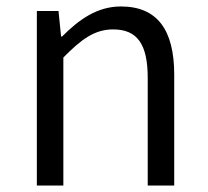

<svg xmlns="http://www.w3.org/2000/svg" viewBox="-20 -574 645 594"><path d="M94 0H176V-396C232 -453 273 -483 330 -483C405 -483 437 -437 437 -333V0H519V-343C519 -481 467 -554 354 -554C280 -554 224 -513 172 -461H169L161 -540H94Z"/></svg>

Font: Noto Sans HK DemiLight
Style: Regular
Weight: 350
Designer: Ryoko NISHIZUKA 西塚涼子 (kana, bopomofo & ideographs); Paul D. Hunt (Latin, Greek & Cyrillic); Sandoll Communications 산돌커뮤니
Foundry: Adobe
Version: Version 2.004;hotconv 1.0.118;makeotfexe 2.5.65603